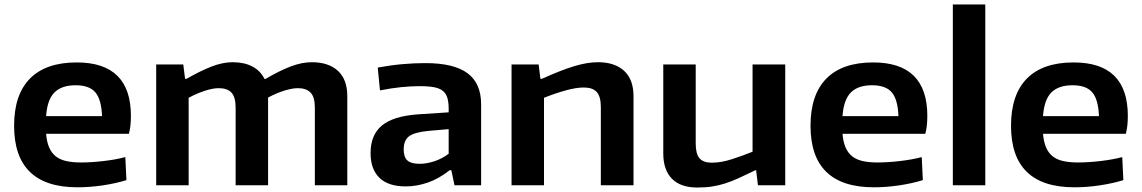

<svg xmlns="http://www.w3.org/2000/svg" viewBox="-20 -828 5102 858"><path d="M326 9Q43 9 43 -266Q43 -405 114 -477Q185 -549 323 -549Q565 -549 565 -310Q565 -263 556 -230H186Q189 -194 199.5 -169.5Q210 -145 228.5 -130Q247 -115 275 -108.5Q303 -102 342 -102Q389 -102 444 -108.5Q499 -115 540 -126L545 -23Q496 -8 438.5 0.5Q381 9 326 9ZM318 -447Q255 -447 223 -414.5Q191 -382 186 -309H436Q433 -384 406 -415.5Q379 -447 318 -447Z M678 -540H799L807 -476H814Q875 -511 925 -530.5Q975 -550 1020 -550Q1071 -550 1107.5 -531Q1144 -512 1162 -475H1166Q1229 -512 1279 -531Q1329 -550 1373 -550Q1448 -550 1490 -511.5Q1532 -473 1532 -398V0H1387V-347Q1387 -394 1368 -414Q1349 -434 1311 -434Q1286 -434 1250.5 -423Q1215 -412 1178 -392V0H1033V-347Q1033 -394 1014.5 -414Q996 -434 957 -434Q931 -434 894.5 -422Q858 -410 823 -391V0H678Z M1793 5Q1715 5 1675.5 -33.5Q1636 -72 1636 -144Q1636 -225 1686.5 -267Q1737 -309 1847 -317L1985 -326V-341Q1985 -370 1979.5 -389.5Q1974 -409 1960 -421Q1946 -433 1921 -438Q1896 -443 1856 -443Q1816 -443 1772 -438.5Q1728 -434 1678 -424L1668 -526Q1728 -537 1780 -541.5Q1832 -546 1881 -546Q2008 -546 2069 -501Q2130 -456 2130 -362V0H2011L1997 -67H1989Q1941 -29 1891.5 -12Q1842 5 1793 5ZM1855 -96Q1887 -96 1921.5 -107.5Q1956 -119 1985 -141V-251L1894 -243Q1832 -237 1808 -219Q1784 -201 1784 -160Q1784 -126 1800.5 -111Q1817 -96 1855 -96Z M2266 -540H2387L2395 -476H2402Q2486 -514 2545 -532Q2604 -550 2652 -550Q2727 -550 2769 -511.5Q2811 -473 2811 -398V0H2665V-349Q2665 -397 2646.5 -417Q2628 -437 2589 -437Q2555 -437 2508 -424Q2461 -411 2411 -391V0H2266Z M3096 10Q3021 10 2982.5 -29.5Q2944 -69 2944 -142V-540H3089V-186Q3089 -140 3106 -120.5Q3123 -101 3161 -101Q3203 -101 3252 -117Q3301 -133 3343 -150V-540H3489V0H3367L3359 -67H3355Q3312 -46 3280 -31.5Q3248 -17 3219.5 -8Q3191 1 3162 5.5Q3133 10 3096 10Z M3885 9Q3602 9 3602 -266Q3602 -405 3673 -477Q3744 -549 3882 -549Q4124 -549 4124 -310Q4124 -263 4115 -230H3745Q3748 -194 3758.5 -169.5Q3769 -145 3787.5 -130Q3806 -115 3834 -108.5Q3862 -102 3901 -102Q3948 -102 4003 -108.5Q4058 -115 4099 -126L4104 -23Q4055 -8 3997.5 0.5Q3940 9 3885 9ZM3877 -447Q3814 -447 3782 -414.5Q3750 -382 3745 -309H3995Q3992 -384 3965 -415.5Q3938 -447 3877 -447Z M4238 -808H4383V0H4238Z M4781 9Q4498 9 4498 -266Q4498 -405 4569 -477Q4640 -549 4778 -549Q5020 -549 5020 -310Q5020 -263 5011 -230H4641Q4644 -194 4654.5 -169.5Q4665 -145 4683.5 -130Q4702 -115 4730 -108.5Q4758 -102 4797 -102Q4844 -102 4899 -108.5Q4954 -115 4995 -126L5000 -23Q4951 -8 4893.5 0.5Q4836 9 4781 9ZM4773 -447Q4710 -447 4678 -414.5Q4646 -382 4641 -309H4891Q4888 -384 4861 -415.5Q4834 -447 4773 -447Z"/></svg>

Font: Encode Sans Wide
Style: SemiBold
Weight: 600
Designer: Pablo Impallari, Andres Torresi
Foundry: Pablo Impallari, Andres Torresi
Version: Version 1.000; ttfautohint (v1.00) -l 8 -r 50 -G 200 -x 14 -